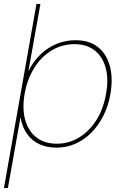

<svg xmlns="http://www.w3.org/2000/svg" viewBox="-33 -737 625 974"><path d="M-13 217 152 -717H172L111 -376Q136 -426 172.5 -461Q209 -496 254.5 -514.5Q300 -533 349 -533Q420 -533 464 -498Q508 -463 524.5 -401Q541 -339 527 -260Q517 -201 492 -151Q467 -101 431 -64.5Q395 -28 350 -8Q305 12 253 12Q206 12 168 -5Q130 -22 105 -56.5Q80 -91 71 -142L7 217ZM256 -8Q315 -8 366.5 -38.5Q418 -69 454.5 -125.5Q491 -182 505 -261Q519 -338 502.5 -395Q486 -452 445.5 -482.5Q405 -513 346 -513Q281 -513 228.5 -481Q176 -449 140.5 -392Q105 -335 92 -261Q79 -187 94.5 -130Q110 -73 151 -40.5Q192 -8 256 -8Z"/></svg>

Font: DM Sans 10pt Thin
Style: Italic
Weight: 250
Italic angle: -10°
Version: Version 4.004;gftools[0.9.30]